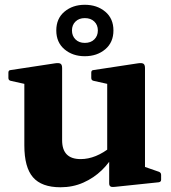

<svg xmlns="http://www.w3.org/2000/svg" viewBox="-20 -774 720 807"><path d="M589.4 -162V-43.8L570.4 -78.9L648.2 -51.9Q657.2 -48.3 657.2 -38.7V-18.5Q657.2 -9.5 647.2 -7.9L461.9 11.5Q449.7 13.1 444.3 9.6Q438.9 6.1 438.9 -3.1V-122.3L430.6 -136V-162ZM234.3 13.1Q154.9 13.1 118.6 -28.9Q82.3 -70.8 82.3 -162.8V-311.3H241.1V-184.5Q241.1 -105.3 318.9 -105.3Q382.7 -105.3 447 -157.3L460.8 -129.7Q441.5 -91.1 407.9 -58.6Q374.2 -26 330.1 -6.4Q286 13.1 234.3 13.1ZM430.6 -162V-311.3H589.4V-162ZM82.3 -311.3V-462L101.5 -417.3L24.9 -434.3Q15.3 -436.4 15.3 -446.4V-469Q15.3 -479.2 25.3 -479.6L211 -507.8Q227.4 -510.4 234.3 -506.3Q241.1 -502.2 241.1 -488V-311.3ZM430.6 -311.3V-462L449.8 -417.3L373.2 -434.3Q363.6 -436.4 363.6 -446.4V-469Q363.6 -479.2 373.6 -479.6L559.3 -507.8Q575.7 -510.4 582.6 -506.3Q589.4 -502.2 589.4 -488V-311.3ZM336.4 -537.7Q285.5 -537.7 251 -566.8Q216.6 -595.9 216.6 -646Q216.6 -696.2 251 -725Q285.5 -753.9 336.4 -753.9Q387.8 -753.9 422.3 -725Q456.8 -696.2 456.8 -646Q456.8 -595.9 422.3 -566.8Q387.8 -537.7 336.4 -537.7ZM336.4 -593.7Q361.6 -593.7 376.4 -608.4Q391.3 -623.1 391.3 -646Q391.3 -669 376.4 -683.4Q361.6 -697.9 336.4 -697.9Q312.1 -697.9 297.3 -683.4Q282.5 -669 282.5 -646Q282.5 -623.1 297.3 -608.4Q312.1 -593.7 336.4 -593.7Z"/></svg>

Font: Hahmlet
Style: Regular
Weight: 400
Designer: Minjoo Ham & Mark Frömberg
Foundry: hypertype
Version: Version 1.002